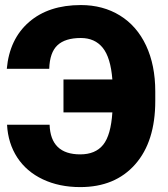

<svg xmlns="http://www.w3.org/2000/svg" viewBox="-20 -741 676 771"><path d="M179.2 -240.2Q183.1 -121.1 302.2 -121.1Q363.3 -121.1 394.3 -159.7Q425.3 -198.2 431.2 -289.6H234.9V-421.9H431.2Q424.3 -509.8 392.6 -549.1Q360.8 -588.4 304.7 -588.4Q241.7 -588.4 210.7 -559.3Q179.7 -530.3 177.7 -464.8H7.3Q18.1 -584.5 96.7 -652.6Q175.3 -720.7 304.7 -720.7Q393.6 -720.7 461.7 -678.7Q529.8 -636.7 566.7 -557.9Q603.5 -479 603.5 -374V-335.4Q603.5 -172.4 522.9 -81.1Q442.4 10.3 302.2 10.3Q217.8 10.3 152.1 -20.8Q86.4 -51.8 49.3 -108.6Q12.2 -165.5 8.3 -240.2Z"/></svg>

Font: Roboto
Style: Regular
Weight: 900
Designer: Google
Version: Version 2.001171; 2014